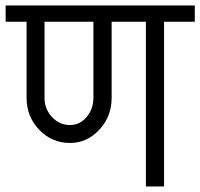

<svg xmlns="http://www.w3.org/2000/svg" viewBox="-33 -670 720 690"><path d="M218.8 -220.7Q253.9 -220.7 278.3 -249.5Q302.7 -278.3 302.7 -318.4V-591.8H127V-318.4Q127 -278.3 153.8 -249.5Q180.7 -220.7 218.8 -220.7ZM218.8 -156.2Q153.3 -156.2 107.9 -203.6Q62.5 -251 62.5 -318.4V-591.8H-12.7V-650.4H667V-591.8H556.6V0H491.2V-591.8H368.2V-318.4Q368.2 -251 323.7 -203.6Q279.3 -156.2 218.8 -156.2Z"/></svg>

Font: Lohit Marathi
Style: Regular
Weight: 400
Version: 2.94.2